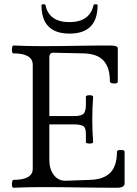

<svg xmlns="http://www.w3.org/2000/svg" viewBox="-20 -880 646 903"><path d="M43 3Q38 3 36.5 -6Q35 -15 37 -24.5Q39 -34 43 -34Q134 -34 134 -86V-575Q134 -629 43 -629Q38 -629 36.5 -638.5Q35 -648 37 -657Q39 -666 43 -666Q108 -663 173 -663Q255 -663 336 -664.5Q417 -666 499 -666Q534 -666 534 -653V-496Q534 -490 525 -488Q516 -486 506.5 -488.5Q497 -491 497 -496Q497 -563 466.5 -595.5Q436 -628 371 -629L232 -632Q222 -633 217 -627Q212 -621 212 -609V-334H327Q361 -334 372.5 -344.5Q384 -355 384 -389V-425Q384 -430 392.5 -431.5Q401 -433 409.5 -431.5Q418 -430 418 -425Q416 -398 415 -371.5Q414 -345 414 -318Q414 -292 415 -265Q416 -238 418 -211Q418 -207 409.5 -205.5Q401 -204 392.5 -205.5Q384 -207 384 -211V-251Q384 -280 370.5 -287.5Q357 -295 327 -295H212V-128Q212 -84 233.5 -56.5Q255 -29 289 -30L403 -34Q468 -36 499 -68Q530 -100 530 -166Q530 -172 539 -174Q548 -176 557 -174Q566 -172 566 -166V-18Q566 3 531 3Q442 3 352.5 1.5Q263 0 173 0Q108 0 43 3ZM307 -722Q175 -722 175 -856Q175 -859 178.5 -859.5Q182 -860 185 -860Q187 -860 190 -859.5Q193 -859 194 -856Q202 -816 230.5 -796Q259 -776 306 -776Q354 -776 382.5 -796Q411 -816 420 -856Q421 -859 424 -859.5Q427 -860 430 -860Q432 -860 435.5 -859.5Q439 -859 439 -856Q439 -722 307 -722Z"/></svg>

Font: Junicode VF
Style: Regular
Weight: 400
Designer: Peter S. Baker
Version: Version 2.213